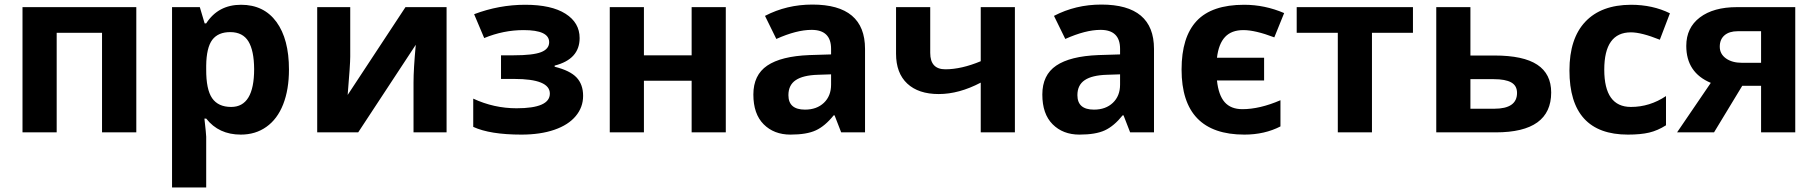

<svg xmlns="http://www.w3.org/2000/svg" viewBox="-20 -577 7924 837"><path d="M574.2 -545.9V0H424.8V-434.1H227.1V0H78.1V-545.9Z M905.3 -403.3Q879.9 -369.1 878.9 -291V-274.9Q878.4 -187 904.8 -148.9Q931.2 -110.8 987.8 -110.8Q1087.9 -110.8 1087.9 -275.9Q1087.4 -356.4 1063 -396.5Q1038.6 -436.5 984.9 -437Q931.2 -437.5 905.3 -403.3ZM1029.8 9.8Q933.6 9.8 878.9 -60.1H871.1Q878.9 8.3 878.9 19V240.2H730V-545.9H851.1L872.1 -475.1H878.9Q931.2 -556.2 1030.8 -556.2Q1130.4 -556.2 1185.1 -481.4Q1239.7 -406.7 1239.7 -273.9Q1239.7 -186.5 1214.4 -122.1Q1189 -57.6 1141.1 -23.9Q1093.8 9.8 1029.8 9.8Z M1506.8 -545.9V-330.1Q1506.8 -295.9 1495.6 -163.1L1747.6 -545.9H1926.8V0H1782.7V-217.8Q1782.7 -275.9 1792.5 -381.8L1541.5 0H1362.8V-545.9Z M2231.9 -105Q2377 -105 2377 -168.9Q2377 -232.9 2221.7 -232.9H2164.1V-335.9H2218.8Q2303.2 -335.9 2338.6 -349.6Q2374 -363.3 2374 -393.1Q2374 -445.8 2262.7 -445.8Q2174.8 -445.8 2090.8 -411.1L2046.9 -515.1Q2155.3 -556.2 2269.5 -556.2Q2383.8 -556.2 2445.3 -517.1Q2506.8 -478 2506.8 -411.1Q2506.8 -318.8 2397.9 -291V-286.1Q2464.8 -269.5 2493.4 -239.3Q2522 -209 2522 -159.2Q2522 -109.4 2489.7 -70.8Q2457.5 -32.2 2396.5 -11.2Q2335.4 9.8 2252.9 9.8Q2116.2 9.8 2043 -23.9V-147Q2133.3 -105 2231.9 -105Z M2787.1 -545.9V-335.9H2995.1V-545.9H3144V0H2995.1V-225.1H2787.1V0H2638.2V-545.9Z M3417 -162.1Q3417 -99.1 3489.3 -99.1Q3540.5 -99.1 3571.8 -128.9Q3603 -158.7 3603 -208V-252.9L3545.4 -251Q3480.5 -249 3448.7 -227.5Q3417 -206.1 3417 -162.1ZM3425.8 9.8Q3354 9.8 3309.1 -35.2Q3264.2 -80.1 3264.2 -165Q3264.2 -250 3324.7 -291Q3385.3 -332 3508.3 -336.9L3603 -339.8V-363.8Q3603 -446.8 3518.1 -446.8Q3452.6 -446.8 3364.3 -407.2L3314.9 -507.8Q3409.2 -557.1 3521.5 -557.1Q3751 -557.1 3751 -363.8V0H3647L3618.2 -74.2H3614.3Q3576.7 -27.3 3536.6 -8.8Q3496.6 9.8 3425.8 9.8Z M3886.2 -342.8V-545.9H4035.2V-346.2Q4035.2 -274.9 4101.1 -274.9Q4170.9 -274.9 4255.4 -310.1V-545.9H4404.3V0H4255.4V-216.8Q4160.6 -167 4072.3 -167Q3983.9 -167 3935.1 -212.6Q3886.2 -258.3 3886.2 -342.8Z M4676.8 -162.1Q4676.8 -99.1 4749 -99.1Q4800.3 -99.1 4831.5 -128.9Q4862.8 -158.7 4862.8 -208V-252.9L4805.2 -251Q4740.2 -249 4708.5 -227.5Q4676.8 -206.1 4676.8 -162.1ZM4685.5 9.8Q4613.8 9.8 4568.8 -35.2Q4523.9 -80.1 4523.9 -165Q4523.9 -250 4584.5 -291Q4645 -332 4768.1 -336.9L4862.8 -339.8V-363.8Q4862.8 -446.8 4777.8 -446.8Q4712.4 -446.8 4624 -407.2L4574.7 -507.8Q4668.9 -557.1 4781.2 -557.1Q5010.7 -557.1 5010.7 -363.8V0H4906.7L4877.9 -74.2H4874Q4836.4 -27.3 4796.4 -8.8Q4756.3 9.8 4685.5 9.8Z M5404.8 9.8Q5130.9 9.8 5130.9 -273.9Q5130.9 -415.5 5196.8 -485.8Q5262.7 -556.2 5403.8 -556.2Q5493.7 -556.2 5578.1 -520L5535.2 -414.1Q5452.1 -445.8 5400.4 -445.8Q5348.6 -445.8 5320.6 -416Q5292.5 -386.2 5285.2 -325.2H5490.7V-226.1H5285.2Q5292 -162.1 5318.8 -131.6Q5345.7 -101.1 5396 -101.1Q5471.7 -101.1 5562 -140.1V-25.9Q5492.7 9.8 5404.8 9.8Z M6139.6 -545.9V-434.1H5960.9V0H5812V-434.1H5632.8V-545.9Z M6593.3 -171.9Q6593.3 -203.6 6567.9 -217.8Q6542.5 -231.9 6492.2 -231.9H6390.1V-103H6494.1Q6593.3 -103 6593.3 -171.9ZM6390.1 -335H6495.1Q6621.1 -335 6681.6 -294.9Q6742.2 -254.9 6742.2 -173.8Q6742.2 0 6501 0H6241.2V-545.9H6390.1Z M7089.8 -110.8Q7171.9 -110.8 7242.7 -158.2V-30.8Q7206.5 -7.8 7169.4 1Q7132.3 9.8 7076.7 9.8Q6821.8 9.8 6821.8 -270Q6821.8 -409.2 6891.1 -482.4Q6960.4 -555.7 7089.8 -556.2Q7184.6 -556.2 7259.8 -519L7215.8 -403.8Q7135.7 -436 7089.8 -436Q6973.6 -436 6973.6 -273.4Q6973.6 -110.8 7089.8 -110.8Z M7574.2 -303.2H7657.2V-440.9H7555.2Q7518.6 -440.9 7497.8 -423.1Q7477.1 -405.3 7477.1 -373.5Q7477.1 -341.8 7503.9 -322.5Q7530.8 -303.2 7574.2 -303.2ZM7331.1 -377Q7331.1 -456.1 7390.4 -501Q7449.7 -545.9 7552.2 -545.9H7806.2V0H7657.2V-203.1H7575.2L7452.1 0H7291L7438 -215.8Q7331.1 -260.3 7331.1 -377Z"/></svg>

Font: OpenSans-Bold
Style: Bold
Weight: 700
Foundry: Ascender Corporation
Version: Version 1.10